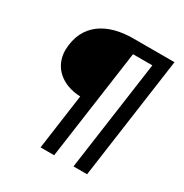

<svg xmlns="http://www.w3.org/2000/svg" viewBox="-171 -827 974 1015"><g transform="rotate(30 316.0 -320.0)"><path d="M72 -461C72 -356 151 -290 263 -286L216 52H299L393 -619H511L417 52H500L604 -692H353C201 -692 77 -626 72 -461Z"/></g></svg>

Font: Cantarell
Style: Oblique
Weight: 400
Italic angle: -8°
Designer: Dave Crossland
Version: Version 0.024